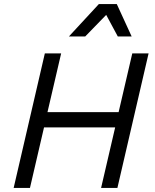

<svg xmlns="http://www.w3.org/2000/svg" viewBox="-20 -922 759 942"><path d="M501 -849 398 -743H318L465 -902H553L626 -743H558ZM629 -660H709L556 0H476L545 -297H196L127 0H47L200 -660H280L213 -372H562Z"/></svg>

Font: Elaine Sans
Style: Italic
Weight: 400
Italic angle: -13°
Designer: Wei Huang
Foundry: Wei Huang
Version: Version 2.001;December 24, 2019;FontCreator 12.0.0.2547 64-b